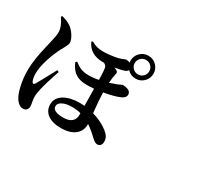

<svg xmlns="http://www.w3.org/2000/svg" viewBox="-150 -1169 1801 1579"><g transform="rotate(30 750.0 -380.0)"><path d="M185.5 66.4Q147.5 66.4 117.2 22.5Q92.8 -13.7 78.1 -79.1Q61.5 -148.4 61.5 -229.5Q61.5 -327.1 99.6 -481.4Q102.5 -493.2 103.5 -498Q105.5 -508.8 110.4 -528.3Q126 -589.8 126 -624Q126 -676.8 78.1 -745.1L86.9 -754.9Q131.8 -744.1 169.9 -720.7Q198.2 -702.1 223.6 -664.1Q250 -624 250 -593.8Q250 -578.1 228.5 -540Q209 -505.9 198.2 -482.4Q173.8 -430.7 156.2 -374Q131.8 -294.9 131.8 -240.2Q131.8 -190.4 144 -166.5Q156.2 -142.6 170.9 -163.1Q185.5 -186.5 252.9 -311.5Q266.6 -337.9 272.5 -348.6L290 -341.8Q246.1 -210.9 231.4 -147.5Q219.7 -97.7 219.7 -64.5Q219.7 -44.9 225.6 -16.6Q230.5 6.8 230.5 18.6Q230.5 40 218.8 53.2Q207 66.4 185.5 66.4ZM533.2 48.8Q458 48.8 413.1 18.6Q362.3 -15.6 362.3 -78.1Q362.3 -138.7 420.9 -174.8Q478.5 -209 570.3 -209Q585.9 -209 613.3 -207Q611.3 -310.5 610.4 -368.2Q574.2 -365.2 541 -365.2Q478.5 -365.2 440.4 -388.7Q393.6 -416 367.2 -481.4L379.9 -491.2Q411.1 -466.8 437.5 -455.1Q471.7 -441.4 512.7 -441.4Q563.5 -441.4 609.4 -451.2Q609.4 -452.1 609.4 -454.1Q607.4 -539.1 602.5 -562.5Q598.6 -583 574.2 -593.8H564.5Q442.4 -593.8 397.5 -691.4L408.2 -700.2Q458 -669.9 515.6 -669.9Q581.1 -669.9 656.2 -685.5Q678.7 -691.4 704.1 -702.1Q715.8 -708 719.7 -708Q739.3 -708 756.8 -700.2Q754.9 -711.9 754.9 -718.8Q754.9 -763.7 786.6 -795.4Q818.4 -827.1 864.3 -827.1Q909.2 -827.1 940.9 -795.4Q972.7 -763.7 972.7 -718.8Q972.7 -673.8 940.9 -642.1Q909.2 -610.4 864.3 -610.4Q816.4 -610.4 783.2 -645.5Q779.3 -631.8 761.7 -625Q731.4 -613.3 668 -602.5Q685.5 -596.7 691.4 -592.8Q704.1 -586.9 706.1 -577.1Q708 -570.3 704.1 -554.7Q696.3 -527.3 692.4 -471.7Q737.3 -486.3 758.8 -495.1Q770.5 -500 787.1 -507.8Q797.9 -513.7 799.8 -513.7Q825.2 -513.7 844.7 -506.8Q878.9 -495.1 878.9 -465.8Q878.9 -435.5 837.9 -418Q786.1 -395.5 690.4 -378.9Q691.4 -313.5 703.1 -207Q704.1 -195.3 705.1 -189.5Q793 -164.1 852.5 -117.2Q878.9 -96.7 890.1 -77.1Q901.4 -57.6 901.4 -31.2Q901.4 -10.7 891.6 2Q879.9 15.6 860.4 15.6Q840.8 15.6 812.5 -10.7Q807.6 -14.6 805.7 -16.6Q758.8 -62.5 712.9 -92.8V-86.9Q712.9 -26.4 668.9 9.8Q622.1 48.8 533.2 48.8ZM509.8 -35.2Q560.5 -35.2 587.4 -57.6Q614.3 -80.1 614.3 -120.1V-137.7Q577.1 -148.4 529.3 -148.4Q479.5 -148.4 445.3 -132.8Q407.2 -115.2 407.2 -86.9Q407.2 -35.2 509.8 -35.2ZM864.3 -650.4Q892.6 -650.4 912.6 -670.4Q932.6 -690.4 932.6 -718.8Q932.6 -747.1 912.6 -767.1Q892.6 -787.1 863.8 -787.1Q835 -787.1 814.9 -767.1Q794.9 -747.1 794.9 -718.8Q794.9 -690.4 814.9 -670.4Q835 -650.4 864.3 -650.4Z"/></g></svg>

Font: Bpmf GenYo Min B
Style: B
Weight: 700
Foundry: But Ko
Version: Version 1.320